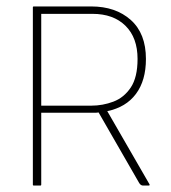

<svg xmlns="http://www.w3.org/2000/svg" viewBox="-20 -576 530 596"><path d="M108 -226V-3Q108 0 105 0H85Q82 0 82 -3V-553Q82 -556 85 -556H263Q339 -556 386 -514Q433 -472 433 -393Q433 -326 402 -284.5Q371 -243 313 -231L444 -4Q446 0 441 0H424Q417 0 412 -8L286 -227Q281 -226 275.5 -226Q270 -226 265 -226ZM108 -248H263Q299 -248 332 -260.5Q365 -273 386 -304.5Q407 -336 407 -393Q407 -459 369.5 -496Q332 -533 267 -533H108Z"/></svg>

Font: Zain ExtraLight
Style: Regular
Weight: 200
Designer: Zain,Boutros
Foundry: Mobile Telecommunications Company (Zain), 2024
Version: Version 1.51; ttfautohint (v1.8.4)